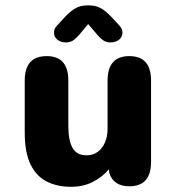

<svg xmlns="http://www.w3.org/2000/svg" viewBox="-20 -692 659 722"><path d="M155.5 -481Q237 -481 237 -389V-218.5Q237 -163.5 252.8 -135.8Q268.5 -108 305 -108Q330 -108 347.5 -121Q365 -134 374.8 -156.5Q384.5 -179 384.5 -207V-389Q384.5 -481 466.5 -481Q548 -481 548 -389V-83Q548 8.5 466.5 8.5Q407 8.5 391 -41.5L389.5 -55.5Q365 -26 328.8 -7.8Q292.5 10.5 247 10.5Q196 10.5 156.8 -8.8Q117.5 -28 95.2 -73Q73 -118 73 -194.5V-389Q73 -481 155.5 -481ZM428.5 -596.5Q440.5 -583.5 440.5 -570Q440.5 -553.5 428 -543Q415.5 -532.5 395.5 -532.5Q378.5 -532.5 366.5 -541.5Q354.5 -550.5 344 -563.5L311.5 -601.5L279.5 -563Q268.5 -550 256.8 -541.2Q245 -532.5 228 -532.5Q208 -532.5 195.5 -543Q183 -553.5 183 -570Q183 -584.5 195 -596.5L214.5 -617.5Q238 -644.5 259 -658.2Q280 -672 311.5 -672Q343.5 -672 364.2 -658.2Q385 -644.5 409 -617.5Z"/></svg>

Font: Sono ExtraLight Monospace
Style: Bold
Weight: 700
Version: Version 2.112